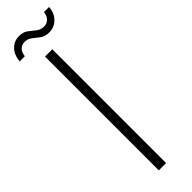

<svg xmlns="http://www.w3.org/2000/svg" viewBox="-303 -839 835 835"><g transform="rotate(-45 115.0 -421.5)"><path d="M79 0V-700H124V0ZM167 -761Q141 -761 125 -773Q109 -785 95 -796.5Q81 -808 60 -808Q44 -808 32.5 -797Q21 -786 18 -763H-14Q-10 -801 11 -822Q32 -843 62 -843Q87 -843 102.5 -831.5Q118 -820 133 -807.5Q148 -795 170 -795Q186 -795 198 -806.5Q210 -818 213 -840H244Q242 -805 220 -783Q198 -761 167 -761Z"/></g></svg>

Font: DM Sans 12pt ExtraLight
Style: Regular
Weight: 250
Version: Version 4.004;gftools[0.9.30]